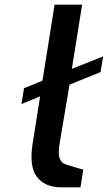

<svg xmlns="http://www.w3.org/2000/svg" viewBox="-20 -803 462 823"><path d="M72 -357 83 -425 162 -457 214 -783H332L288 -508L422 -561L411 -494L278 -440L238 -203Q232 -171 232 -150.5Q232 -130 238 -119Q244 -108 251 -103.5Q258 -99 272 -95Q334 -76 337 -76L325 0H243Q173 0 138.5 -44.5Q104 -89 120 -189L152 -390Z"/></svg>

Font: Exo
Style: DemiBoldItalic
Weight: 600
Designer: Natanael Gama
Version: Version 1